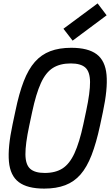

<svg xmlns="http://www.w3.org/2000/svg" viewBox="-20 -1095 648 1129"><path d="M240 14Q141 14 90.5 -24Q40 -62 32.5 -145Q25 -228 54 -364L71 -444Q92 -546 119.5 -617Q147 -688 185 -731Q223 -774 275.5 -794Q328 -814 399 -814Q498 -814 548.5 -776Q599 -738 606.5 -655Q614 -572 585 -436L568 -356Q546 -254 518.5 -183Q491 -112 453.5 -69Q416 -26 363.5 -6Q311 14 240 14ZM243 -78Q306 -78 347.5 -104.5Q389 -131 418 -194Q447 -257 470 -364L487 -444Q510 -552 509.5 -612.5Q509 -673 482 -697.5Q455 -722 396 -722Q333 -722 291 -695.5Q249 -669 220.5 -606.5Q192 -544 169 -436L152 -356Q129 -248 129.5 -187.5Q130 -127 157.5 -102.5Q185 -78 243 -78ZM407 -856 353 -926 554 -1075 607 -1005Z"/></svg>

Font: Victor Mono Thin
Style: Bold Italic
Weight: 700
Italic angle: -12°
Monospace: yes
Version: Version 1.561;gftools[0.9.30]